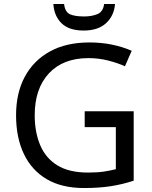

<svg xmlns="http://www.w3.org/2000/svg" viewBox="-20 -938 768 968"><path d="M407 -377H654V-27Q596 -8 537 1Q478 10 403 10Q292 10 216 -34.5Q140 -79 100.5 -161.5Q61 -244 61 -357Q61 -469 105 -551Q149 -633 231.5 -678.5Q314 -724 431 -724Q491 -724 544.5 -713Q598 -702 644 -682L610 -604Q572 -621 524.5 -633Q477 -645 426 -645Q298 -645 226.5 -568Q155 -491 155 -357Q155 -272 182.5 -206.5Q210 -141 269 -104.5Q328 -68 424 -68Q471 -68 504 -73Q537 -78 564 -85V-297H407ZM560 -918Q555 -858 514.5 -821Q474 -784 402 -784Q328 -784 290.5 -820.5Q253 -857 249 -918H303Q308 -877 333 -866Q358 -855 404 -855Q443 -855 471.5 -867Q500 -879 505 -918Z"/></svg>

Font: Noto Sans Old Hungarian
Style: Regular
Weight: 400
Designer: Monotype Design Team
Foundry: Monotype Imaging Inc.
Version: Version 2.005; ttfautohint (v1.8.4.7-5d5b)